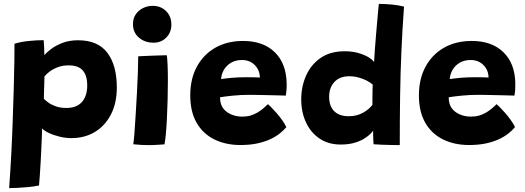

<svg xmlns="http://www.w3.org/2000/svg" viewBox="-20 -743 2701 987"><path d="M27 224Q33 142.5 37.8 52.5Q42.5 -37.5 45.5 -126Q48.5 -214.5 50.8 -292.5Q53 -370.5 53.8 -429.2Q54.5 -488 54.5 -518Q85.5 -528 126 -532.2Q166.5 -536.5 204.5 -536.5Q206 -520.5 207 -498.8Q208 -477 208 -459Q217.5 -471.5 241 -489.8Q264.5 -508 300 -522Q335.5 -536 381.5 -536Q483 -536 531.8 -471.8Q580.5 -407.5 580.5 -293Q580.5 -212.5 550 -154Q519.5 -95.5 467 -64.2Q414.5 -33 347 -33Q316.5 -33 285.2 -40.8Q254 -48.5 229.8 -60.2Q205.5 -72 196.5 -83Q196.5 -71 195.2 -43Q194 -15 192.5 20.8Q191 56.5 188.8 93.5Q186.5 130.5 184.5 161.8Q182.5 193 180.5 210.5Q154 216 124.2 218.8Q94.5 221.5 68.5 222.8Q42.5 224 27 224ZM323 -188Q357.5 -188 381 -202Q404.5 -216 416.5 -242.2Q428.5 -268.5 428.5 -305Q428.5 -354 405.8 -380.5Q383 -407 332.5 -407Q302 -407 277 -397.5Q252 -388 234.8 -374.8Q217.5 -361.5 208.5 -350Q208.5 -343 208 -327.8Q207.5 -312.5 207 -294.2Q206.5 -276 206 -260Q205.5 -244 205.5 -235Q214 -226.5 229 -215.5Q244 -204.5 267 -196.2Q290 -188 323 -188Z M825.5 -1Q817 -0.5 793.2 1.2Q769.5 3 743 3Q723.5 3 703.8 1.8Q684 0.5 665 -1.5Q667.5 -14.5 670.8 -54.8Q674 -95 677.2 -149.5Q680.5 -204 683.8 -262.2Q687 -320.5 688.8 -371.5Q690.5 -422.5 690.5 -453.5Q700.5 -454 720 -455Q739.5 -456 762 -456.8Q784.5 -457.5 805 -458.2Q825.5 -459 837.5 -459Q840 -443.5 841.5 -409Q843 -374.5 843 -332Q843 -286.5 841.8 -235.5Q840.5 -184.5 838.2 -136.8Q836 -89 832.5 -52.8Q829 -16.5 825.5 -1ZM769.5 -523.5Q724.5 -523.5 694 -549.8Q663.5 -576 663.5 -619Q663.5 -648.5 678 -669.5Q692.5 -690.5 715.8 -701.8Q739 -713 765 -713Q806.5 -713 833.8 -686Q861 -659 861 -616.5Q861 -577 835 -550.2Q809 -523.5 769.5 -523.5Z M1452 -89.5Q1438 -72.5 1417 -56Q1396 -39.5 1366.8 -26.2Q1337.5 -13 1300 -5.2Q1262.5 2.5 1216 2.5Q1140.5 2.5 1082 -26.2Q1023.5 -55 990.8 -111.8Q958 -168.5 958 -253Q958 -337.5 992 -400.2Q1026 -463 1087 -497.8Q1148 -532.5 1229.5 -532.5Q1332.5 -532.5 1391.8 -475.2Q1451 -418 1453.5 -317Q1454 -298.5 1453 -283.5Q1452 -268.5 1449 -251.5Q1441.5 -252 1417 -252.5Q1392.5 -253 1361.8 -253.8Q1331 -254.5 1303.8 -255Q1276.5 -255.5 1263.5 -255.5Q1220 -255.5 1179.2 -251.5Q1138.5 -247.5 1111 -243Q1111 -234 1112.2 -225.2Q1113.5 -216.5 1116 -208.5Q1122.5 -188 1138.8 -173.5Q1155 -159 1177.8 -151.2Q1200.5 -143.5 1226 -143.5Q1249 -143.5 1268.2 -149.2Q1287.5 -155 1303.5 -164.5Q1319.5 -174 1332.8 -185.2Q1346 -196.5 1357.5 -207.5Q1360.5 -205 1373 -192.8Q1385.5 -180.5 1401 -162.8Q1416.5 -145 1430.5 -125.5Q1444.5 -106 1452 -89.5ZM1116.5 -336.5Q1139 -340 1172 -343Q1205 -346 1248.5 -346Q1272 -346 1290.2 -345.5Q1308.5 -345 1316 -344.5Q1316 -355 1313 -367.5Q1309 -384.5 1297.2 -400Q1285.5 -415.5 1267.2 -425Q1249 -434.5 1223.5 -434.5Q1191.5 -434.5 1167.8 -420.5Q1144 -406.5 1131 -384Q1118 -361.5 1116.5 -336.5Z M1900.5 -1.5Q1899.5 -8.5 1899 -21.5Q1898.5 -34.5 1898.2 -48.2Q1898 -62 1898 -70.5Q1892 -62 1879.2 -50.2Q1866.5 -38.5 1846.5 -27Q1826.5 -15.5 1798 -7.8Q1769.5 0 1731.5 0Q1668.5 0 1623 -30.5Q1577.5 -61 1553 -113.8Q1528.5 -166.5 1528.5 -232.5Q1528.5 -297.5 1553.2 -353.8Q1578 -410 1627.5 -444.8Q1677 -479.5 1752 -479.5Q1789.5 -479.5 1820.2 -471Q1851 -462.5 1872.5 -449.8Q1894 -437 1903 -424Q1904.5 -451.5 1907 -487.2Q1909.5 -523 1912.8 -560.8Q1916 -598.5 1919 -632.5Q1922 -666.5 1924.2 -690.8Q1926.5 -715 1927.5 -723Q1956.5 -723 1992.8 -719.8Q2029 -716.5 2057 -709Q2048.5 -594.5 2043.5 -480.2Q2038.5 -366 2036.8 -246.8Q2035 -127.5 2035 3Q2023.5 3 1997.2 2.5Q1971 2 1943.5 1Q1916 0 1900.5 -1.5ZM1773 -145.5Q1795 -145.5 1813.5 -150.5Q1832 -155.5 1847.5 -164.2Q1863 -173 1874.8 -183.2Q1886.5 -193.5 1894.5 -204Q1894.5 -214 1894.5 -228.8Q1894.5 -243.5 1894.8 -258.5Q1895 -273.5 1895.2 -287Q1895.5 -300.5 1896 -308Q1885 -318.5 1865.5 -328.5Q1846 -338.5 1822.8 -344.8Q1799.5 -351 1775.5 -351Q1726.5 -351 1699.2 -321.8Q1672 -292.5 1672 -246Q1672 -197 1698.2 -171.2Q1724.5 -145.5 1773 -145.5Z M2627.5 -89.5Q2613.5 -72.5 2592.5 -56Q2571.5 -39.5 2542.2 -26.2Q2513 -13 2475.5 -5.2Q2438 2.5 2391.5 2.5Q2316 2.5 2257.5 -26.2Q2199 -55 2166.2 -111.8Q2133.5 -168.5 2133.5 -253Q2133.5 -337.5 2167.5 -400.2Q2201.5 -463 2262.5 -497.8Q2323.5 -532.5 2405 -532.5Q2508 -532.5 2567.2 -475.2Q2626.5 -418 2629 -317Q2629.5 -298.5 2628.5 -283.5Q2627.5 -268.5 2624.5 -251.5Q2617 -252 2592.5 -252.5Q2568 -253 2537.2 -253.8Q2506.5 -254.5 2479.2 -255Q2452 -255.5 2439 -255.5Q2395.5 -255.5 2354.8 -251.5Q2314 -247.5 2286.5 -243Q2286.5 -234 2287.8 -225.2Q2289 -216.5 2291.5 -208.5Q2298 -188 2314.2 -173.5Q2330.5 -159 2353.2 -151.2Q2376 -143.5 2401.5 -143.5Q2424.5 -143.5 2443.8 -149.2Q2463 -155 2479 -164.5Q2495 -174 2508.2 -185.2Q2521.5 -196.5 2533 -207.5Q2536 -205 2548.5 -192.8Q2561 -180.5 2576.5 -162.8Q2592 -145 2606 -125.5Q2620 -106 2627.5 -89.5ZM2292 -336.5Q2314.5 -340 2347.5 -343Q2380.5 -346 2424 -346Q2447.5 -346 2465.8 -345.5Q2484 -345 2491.5 -344.5Q2491.5 -355 2488.5 -367.5Q2484.5 -384.5 2472.8 -400Q2461 -415.5 2442.8 -425Q2424.5 -434.5 2399 -434.5Q2367 -434.5 2343.2 -420.5Q2319.5 -406.5 2306.5 -384Q2293.5 -361.5 2292 -336.5Z"/></svg>

Font: Grandstander Thin
Style: Bold
Weight: 700
Version: Version 1.200